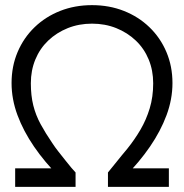

<svg xmlns="http://www.w3.org/2000/svg" viewBox="-20 -727 715 747"><path d="M39 0V-72H231L210 -40Q154 -96 112.5 -156.5Q71 -217 48 -279Q25 -341 25 -404Q25 -469 48.5 -524.5Q72 -580 114.5 -621Q157 -662 214 -684.5Q271 -707 338 -707Q405 -707 462 -684.5Q519 -662 561.5 -621Q604 -580 627.5 -524.5Q651 -469 651 -404Q651 -341 628 -279Q605 -217 563.5 -156.5Q522 -96 466 -40L448 -72H637V0H400V-56Q415 -74 428 -90.5Q441 -107 453 -121.5Q465 -136 475 -148Q504 -184 526.5 -222.5Q549 -261 562.5 -305.5Q576 -350 576 -403Q576 -453 558.5 -495.5Q541 -538 508.5 -569Q476 -600 432.5 -617.5Q389 -635 338 -635Q287 -635 243.5 -617.5Q200 -600 167.5 -569Q135 -538 117.5 -495.5Q100 -453 100 -403Q100 -355 109.5 -317Q119 -279 138 -244Q157 -209 183 -171Q194 -154 207.5 -137Q221 -120 234 -103.5Q247 -87 257.5 -74.5Q268 -62 274 -56V0Z"/></svg>

Font: Our Lexend Light
Style: Regular
Weight: 300
Designer: Bonnie Shaver-Troup, Thomas Jockin
Foundry: Lexend
Version: Version 1.007